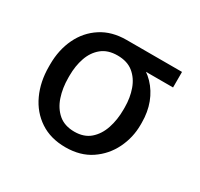

<svg xmlns="http://www.w3.org/2000/svg" viewBox="-120 -677 870 836"><g transform="rotate(30 315.5 -259.0)"><path d="M58.6 -258.8V-269.5Q58.6 -342.8 86.7 -401.4Q114.7 -460 167.5 -494.1Q220.2 -528.3 293.9 -528.3Q309.6 -526.9 322.8 -517.6Q335.9 -508.3 351.8 -496.3Q367.7 -484.4 391.6 -474.6Q435.1 -457 466.3 -424.3Q497.6 -391.6 514.4 -347.2Q531.2 -302.7 531.2 -249V-238.3Q531.2 -174.8 503.4 -117.9Q475.6 -61 423.1 -25.6Q370.6 9.8 295.9 9.8Q221.2 9.8 168 -25.6Q114.7 -61 86.7 -121.8Q58.6 -182.6 58.6 -258.8ZM156.2 -269.5V-258.8Q156.2 -207.5 170.7 -164.3Q185.1 -121.1 215.8 -94.7Q246.6 -68.4 295.9 -68.4Q344.2 -68.4 374.5 -94.7Q404.8 -121.1 419.2 -164.3Q433.6 -207.5 433.6 -258.8V-269.5Q433.6 -318.4 418.9 -359.4Q404.3 -400.4 373.8 -425.3Q343.3 -450.2 293.9 -450.2Q245.6 -450.2 215.1 -425.3Q184.6 -400.4 170.4 -359.4Q156.2 -318.4 156.2 -269.5ZM572.3 -528.3V-450.2H293.9V-528.3Z"/></g></svg>

Font: Inter V
Style: 
Weight: 400
Designer: Rasmus Andersson
Foundry: rsms
Version: Version 4.000;git-a3f224843